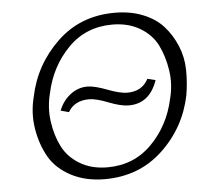

<svg xmlns="http://www.w3.org/2000/svg" viewBox="-49 -719 889 780"><g transform="rotate(-5 395.0 -329.0)"><path d="M348 6Q270 6 211 -25Q152 -56 123 -106Q94 -156 83 -221Q72 -286 89 -353Q116 -482 211 -573Q306 -664 446 -664Q510 -664 561 -643.5Q612 -623 643.5 -588Q675 -553 694.5 -506.5Q714 -460 715 -409Q716 -358 707 -304Q680 -174 584 -84Q488 6 348 6ZM363 -41Q471 -41 544 -115Q617 -189 640 -296Q655 -354 646.5 -411Q638 -468 615.5 -514Q593 -560 545 -588.5Q497 -617 432 -617Q324 -617 251.5 -543Q179 -469 156 -362Q141 -304 149 -246.5Q157 -189 180 -143.5Q203 -98 250.5 -69.5Q298 -41 363 -41ZM226 -278 193 -287Q208 -326 239.5 -350.5Q271 -375 309 -375Q338 -375 389 -355.5Q440 -336 469 -336Q530 -336 555 -385L588 -377Q556 -284 471 -284Q439 -284 389.5 -303.5Q340 -323 312 -323Q252 -323 226 -278Z"/></g></svg>

Font: EauTest Semilight
Style: Italic
Weight: 300
Italic angle: -12°
Designer: Christian Thalmann (Catharsis Fonts)
Version: Version 0.001;PS 000.001;hotconv 1.0.88;makeotf.lib2.5.64775